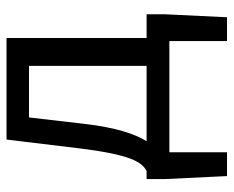

<svg xmlns="http://www.w3.org/2000/svg" viewBox="-82 -444 698 573"><g transform="rotate(-90 266.5 -157.0)"><path d="M184 -255 203 -419H357V-68H132C154 -103 173 -160 184 -255ZM99 0H431V172H502L511 -15V-68H440V-486H137L111 -271C92 -115 70 -82 43 -68H19V-15L28 172H99Z"/></g></svg>

Font: DAIFUKU Sans
Style: Regular
Weight: 400
Designer: Original font ‘Source Han Sans JP’ : Paul D. Hunt
Foundry: Daifuku
Version: Version 1.000